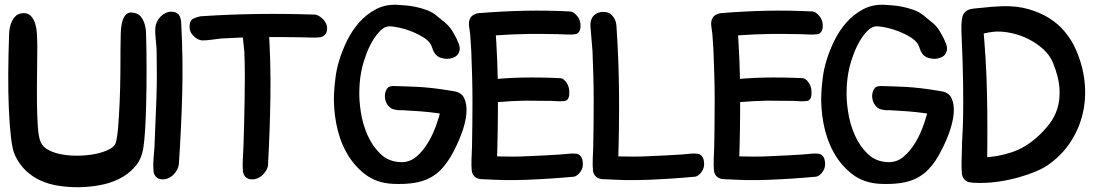

<svg xmlns="http://www.w3.org/2000/svg" viewBox="-20 -750 4577 803"><path d="M69 -694Q92 -698 105.5 -686.5Q119 -675 126 -654.5Q133 -634 134.5 -606.5Q136 -579 136 -550Q136 -502 135 -442.5Q134 -383 134.5 -326Q135 -269 138 -223Q141 -177 150 -156Q159 -135 184 -122Q209 -109 242.5 -103.5Q276 -98 312.5 -99Q349 -100 380.5 -106.5Q412 -113 435 -124.5Q458 -136 463 -150Q470 -169 474 -217.5Q478 -266 480.5 -325Q483 -384 483.5 -444.5Q484 -505 484 -549Q484 -581 485 -610Q486 -639 491.5 -660Q497 -681 509.5 -691.5Q522 -702 546 -695Q560 -691 568.5 -681Q577 -671 582 -658Q587 -645 589 -631Q591 -617 591 -605Q593 -532 593 -458.5Q593 -385 591.5 -321.5Q590 -258 587 -209Q584 -160 580 -135Q573 -85 544.5 -52.5Q516 -20 476.5 -1Q437 18 391.5 25.5Q346 33 305 33Q262 33 222 26.5Q182 20 148.5 4.5Q115 -11 88 -36.5Q61 -62 43 -100Q32 -123 26 -174.5Q20 -226 17 -294.5Q14 -363 14.5 -443Q15 -523 18 -604Q18 -619 21 -634Q24 -649 30 -661.5Q36 -674 45.5 -683Q55 -692 69 -694Z M657 0Q671 1 683.5 -4.5Q696 -10 705.5 -19.5Q715 -29 721 -40.5Q727 -52 728 -63Q738 -209 742 -355.5Q746 -502 738 -649Q738 -658 736.5 -666.5Q735 -675 731.5 -682.5Q728 -690 720.5 -695Q713 -700 700 -701Q687 -702 674.5 -696.5Q662 -691 652.5 -681.5Q643 -672 637 -660Q631 -648 630 -637Q628 -614 631 -588.5Q634 -563 635 -540Q636 -488 636 -436.5Q636 -385 634 -333Q632 -283 630 -234Q628 -185 626 -134Q624 -111 622 -84Q620 -57 622 -35Q623 -21 632 -11Q641 -1 657 0Z M1031 0Q1045 1 1057.5 -4.5Q1070 -10 1079.5 -19.5Q1089 -29 1095 -40.5Q1101 -52 1101 -62Q1109 -207 1111 -351Q1113 -495 1103 -641Q1102 -658 1096.5 -663.5Q1091 -669 1065 -671Q1038 -673 1017.5 -662Q997 -651 995 -629Q994 -606 997 -581Q1000 -556 1002 -533Q1004 -482 1004 -431Q1004 -380 1003 -329Q1002 -280 1001 -231Q1000 -182 998 -132Q997 -110 995.5 -83Q994 -56 996 -35Q997 -21 1006 -11Q1015 -1 1031 0ZM1348 -627Q1349 -639 1344 -650.5Q1339 -662 1331 -670Q1323 -678 1313.5 -683.5Q1304 -689 1295 -689Q1175 -693 1058.5 -691.5Q942 -690 820 -682Q806 -680 790 -673Q774 -666 773 -643Q771 -618 789 -600Q807 -582 826 -581Q845 -581 865.5 -584Q886 -587 905 -589Q948 -591 990 -593Q1032 -595 1075 -595Q1116 -595 1156 -595Q1196 -595 1238 -594Q1257 -594 1279.5 -593Q1302 -592 1319 -594Q1331 -596 1339 -604.5Q1347 -613 1348 -627Z M1865 -95Q1847 -65 1826 -42.5Q1805 -20 1777 -5.5Q1749 9 1712 15Q1675 21 1625 19Q1555 16 1506.5 -21.5Q1458 -59 1428 -114Q1398 -169 1386 -234.5Q1374 -300 1377 -360Q1379 -395 1383.5 -428.5Q1388 -462 1398 -495Q1410 -536 1431 -579Q1452 -622 1482 -656Q1512 -690 1551.5 -711Q1591 -732 1639 -730Q1654 -729 1674.5 -727.5Q1695 -726 1717 -721.5Q1739 -717 1762 -709Q1785 -701 1804 -686Q1822 -672 1843 -654Q1864 -636 1876 -613Q1890 -590 1898.5 -567.5Q1907 -545 1899 -530Q1894 -519 1884 -513Q1874 -507 1862 -505Q1850 -503 1837.5 -505Q1825 -507 1816 -511Q1808 -516 1803.5 -520.5Q1799 -525 1794 -534Q1790 -542 1787.5 -550.5Q1785 -559 1780 -567Q1770 -582 1749 -595Q1728 -608 1703 -618Q1678 -628 1653.5 -633.5Q1629 -639 1612 -640Q1590 -641 1571 -622Q1552 -603 1536.5 -576Q1521 -549 1510.5 -519.5Q1500 -490 1495 -470Q1484 -423 1483 -376Q1481 -334 1489 -282Q1497 -230 1517.5 -184Q1538 -138 1571.5 -106Q1605 -74 1654 -72Q1692 -70 1721 -94.5Q1750 -119 1772 -156.5Q1794 -194 1808.5 -238.5Q1823 -283 1832 -320Q1834 -327 1819 -335Q1804 -343 1786.5 -350.5Q1769 -358 1755.5 -364Q1742 -370 1746 -373Q1750 -376 1778.5 -375.5Q1807 -375 1873 -369Q1909 -366 1921.5 -339.5Q1934 -313 1930.5 -274Q1927 -235 1909 -187.5Q1891 -140 1865 -95ZM1917 -270Q1916 -260 1904.5 -259Q1893 -258 1876 -261.5Q1859 -265 1840.5 -270Q1822 -275 1808 -277Q1770 -282 1736.5 -284.5Q1703 -287 1666 -289Q1658 -289 1650.5 -289Q1643 -289 1634 -291Q1620 -293 1611 -300.5Q1602 -308 1597 -317.5Q1592 -327 1590.5 -337.5Q1589 -348 1590 -355Q1592 -371 1600.5 -381.5Q1609 -392 1635 -390Q1661 -389 1682.5 -388.5Q1704 -388 1731 -386.5Q1758 -385 1793.5 -381Q1829 -377 1881 -368Q1893 -366 1900.5 -352.5Q1908 -339 1911.5 -323Q1915 -307 1916 -291.5Q1917 -276 1917 -270Z M2361 -361Q2362 -386 2349.5 -404Q2337 -422 2325 -423Q2243 -427 2161.5 -425.5Q2080 -424 1998 -413Q1989 -411 1980 -405Q1971 -399 1970 -376Q1970 -352 1982.5 -334Q1995 -316 2008 -315Q2021 -314 2034.5 -317.5Q2048 -321 2062 -323Q2119 -328 2177 -329Q2205 -329 2232 -328.5Q2259 -328 2288 -328Q2300 -327 2315.5 -326.5Q2331 -326 2343 -328Q2351 -329 2356 -337.5Q2361 -346 2361 -361ZM1989 -1Q2029 2 2044.5 -3Q2060 -8 2063 -18Q2066 -28 2062 -40.5Q2058 -53 2058 -63Q2063 -209 2062.5 -353.5Q2062 -498 2051 -644Q2051 -650 2057 -656.5Q2063 -663 2069.5 -670Q2076 -677 2080.5 -682.5Q2085 -688 2080.5 -692Q2076 -696 2060 -697.5Q2044 -699 2010 -697Q1997 -696 1983 -694.5Q1969 -693 1959 -687Q1949 -681 1944 -668Q1939 -655 1943 -632Q1947 -609 1948 -584Q1949 -559 1951 -536Q1953 -484 1954.5 -433Q1956 -382 1956 -331Q1956 -281 1955.5 -232.5Q1955 -184 1954 -134Q1953 -111 1952 -84Q1951 -57 1953 -36Q1955 -22 1964 -12.5Q1973 -3 1989 -1ZM2408 -640Q2409 -665 2394 -683Q2379 -701 2365 -702Q2268 -707 2174 -705Q2080 -703 1982 -695Q1971 -694 1958 -686.5Q1945 -679 1944 -656Q1943 -631 1958 -613Q1973 -595 1988 -594Q2004 -593 2020.5 -596.5Q2037 -600 2052 -602Q2122 -607 2189 -608Q2221 -608 2254 -608Q2287 -608 2320 -607Q2335 -606 2353.5 -605.5Q2372 -605 2386 -607Q2395 -608 2401.5 -617Q2408 -626 2408 -640ZM2417 -75Q2415 -90 2407.5 -98Q2400 -106 2391 -107Q2376 -109 2358 -107Q2340 -105 2325 -104Q2291 -102 2258 -100Q2225 -98 2192 -97Q2157 -95 2123 -95Q2089 -95 2054 -96Q2038 -97 2021 -99.5Q2004 -102 1989 -100Q1974 -99 1962 -88Q1950 -77 1954 -52Q1957 -29 1966 -15.5Q1975 -2 1986 -2Q2082 6 2182.5 2Q2283 -2 2380 -11Q2394 -13 2407.5 -31.5Q2421 -50 2417 -75Z M2496 -1Q2536 2 2551.5 -3Q2567 -8 2570 -18Q2573 -28 2569 -40.5Q2565 -53 2565 -63Q2570 -209 2569 -353.5Q2568 -498 2558 -644Q2556 -668 2540.5 -685Q2525 -702 2499 -700Q2491 -700 2481.5 -696.5Q2472 -693 2464 -685.5Q2456 -678 2452 -665Q2448 -652 2450 -632Q2452 -609 2454 -584Q2456 -559 2458 -536Q2460 -484 2461.5 -433Q2463 -382 2463 -331Q2463 -281 2462.5 -232.5Q2462 -184 2461 -134Q2460 -111 2459 -84Q2458 -57 2460 -36Q2462 -22 2471 -12.5Q2480 -3 2496 -1ZM2924 -75Q2922 -90 2914.5 -98Q2907 -106 2898 -107Q2883 -109 2865 -107Q2847 -105 2832 -104Q2798 -102 2765 -100Q2732 -98 2699 -97Q2664 -95 2630 -95Q2596 -95 2561 -96Q2545 -97 2528 -99.5Q2511 -102 2496 -100Q2481 -99 2469 -88Q2457 -77 2461 -52Q2464 -29 2473 -15.5Q2482 -2 2493 -2Q2589 6 2689.5 2Q2790 -2 2887 -11Q2901 -13 2914.5 -31.5Q2928 -50 2924 -75Z M3374 -361Q3375 -386 3362.5 -404Q3350 -422 3338 -423Q3256 -427 3174.5 -425.5Q3093 -424 3011 -413Q3002 -411 2993 -405Q2984 -399 2983 -376Q2983 -352 2995.5 -334Q3008 -316 3021 -315Q3034 -314 3047.5 -317.5Q3061 -321 3075 -323Q3132 -328 3190 -329Q3218 -329 3245 -328.5Q3272 -328 3301 -328Q3313 -327 3328.5 -326.5Q3344 -326 3356 -328Q3364 -329 3369 -337.5Q3374 -346 3374 -361ZM3002 -1Q3042 2 3057.5 -3Q3073 -8 3076 -18Q3079 -28 3075 -40.5Q3071 -53 3071 -63Q3076 -209 3075.5 -353.5Q3075 -498 3064 -644Q3064 -650 3070 -656.5Q3076 -663 3082.5 -670Q3089 -677 3093.5 -682.5Q3098 -688 3093.5 -692Q3089 -696 3073 -697.5Q3057 -699 3023 -697Q3010 -696 2996 -694.5Q2982 -693 2972 -687Q2962 -681 2957 -668Q2952 -655 2956 -632Q2960 -609 2961 -584Q2962 -559 2964 -536Q2966 -484 2967.5 -433Q2969 -382 2969 -331Q2969 -281 2968.5 -232.5Q2968 -184 2967 -134Q2966 -111 2965 -84Q2964 -57 2966 -36Q2968 -22 2977 -12.5Q2986 -3 3002 -1ZM3421 -640Q3422 -665 3407 -683Q3392 -701 3378 -702Q3281 -707 3187 -705Q3093 -703 2995 -695Q2984 -694 2971 -686.5Q2958 -679 2957 -656Q2956 -631 2971 -613Q2986 -595 3001 -594Q3017 -593 3033.5 -596.5Q3050 -600 3065 -602Q3135 -607 3202 -608Q3234 -608 3267 -608Q3300 -608 3333 -607Q3348 -606 3366.5 -605.5Q3385 -605 3399 -607Q3408 -608 3414.5 -617Q3421 -626 3421 -640ZM3430 -75Q3428 -90 3420.5 -98Q3413 -106 3404 -107Q3389 -109 3371 -107Q3353 -105 3338 -104Q3304 -102 3271 -100Q3238 -98 3205 -97Q3170 -95 3136 -95Q3102 -95 3067 -96Q3051 -97 3034 -99.5Q3017 -102 3002 -100Q2987 -99 2975 -88Q2963 -77 2967 -52Q2970 -29 2979 -15.5Q2988 -2 2999 -2Q3095 6 3195.5 2Q3296 -2 3393 -11Q3407 -13 3420.5 -31.5Q3434 -50 3430 -75Z M3903 -95Q3885 -65 3864 -42.5Q3843 -20 3815 -5.5Q3787 9 3750 15Q3713 21 3663 19Q3593 16 3544.5 -21.5Q3496 -59 3466 -114Q3436 -169 3424 -234.5Q3412 -300 3415 -360Q3417 -395 3421.5 -428.5Q3426 -462 3436 -495Q3448 -536 3469 -579Q3490 -622 3520 -656Q3550 -690 3589.5 -711Q3629 -732 3677 -730Q3692 -729 3712.5 -727.5Q3733 -726 3755 -721.5Q3777 -717 3800 -709Q3823 -701 3842 -686Q3860 -672 3881 -654Q3902 -636 3914 -613Q3928 -590 3936.5 -567.5Q3945 -545 3937 -530Q3932 -519 3922 -513Q3912 -507 3900 -505Q3888 -503 3875.5 -505Q3863 -507 3854 -511Q3846 -516 3841.5 -520.5Q3837 -525 3832 -534Q3828 -542 3825.5 -550.5Q3823 -559 3818 -567Q3808 -582 3787 -595Q3766 -608 3741 -618Q3716 -628 3691.5 -633.5Q3667 -639 3650 -640Q3628 -641 3609 -622Q3590 -603 3574.5 -576Q3559 -549 3548.5 -519.5Q3538 -490 3533 -470Q3522 -423 3521 -376Q3519 -334 3527 -282Q3535 -230 3555.5 -184Q3576 -138 3609.5 -106Q3643 -74 3692 -72Q3730 -70 3759 -94.5Q3788 -119 3810 -156.5Q3832 -194 3846.5 -238.5Q3861 -283 3870 -320Q3872 -327 3857 -335Q3842 -343 3824.5 -350.5Q3807 -358 3793.5 -364Q3780 -370 3784 -373Q3788 -376 3816.5 -375.5Q3845 -375 3911 -369Q3947 -366 3959.5 -339.5Q3972 -313 3968.5 -274Q3965 -235 3947 -187.5Q3929 -140 3903 -95ZM3955 -270Q3954 -260 3942.5 -259Q3931 -258 3914 -261.5Q3897 -265 3878.5 -270Q3860 -275 3846 -277Q3808 -282 3774.5 -284.5Q3741 -287 3704 -289Q3696 -289 3688.5 -289Q3681 -289 3672 -291Q3658 -293 3649 -300.5Q3640 -308 3635 -317.5Q3630 -327 3628.5 -337.5Q3627 -348 3628 -355Q3630 -371 3638.5 -381.5Q3647 -392 3673 -390Q3699 -389 3720.5 -388.5Q3742 -388 3769 -386.5Q3796 -385 3831.5 -381Q3867 -377 3919 -368Q3931 -366 3938.5 -352.5Q3946 -339 3949.5 -323Q3953 -307 3954 -291.5Q3955 -276 3955 -270Z M4040 13Q4054 14 4066 8.5Q4078 3 4087.5 -7Q4097 -17 4102.5 -29Q4108 -41 4108 -52Q4111 -203 4108 -353.5Q4105 -504 4090 -656Q4090 -662 4096 -669Q4102 -676 4108.5 -683Q4115 -690 4119.5 -696.5Q4124 -703 4119.5 -707Q4115 -711 4099 -712.5Q4083 -714 4049 -712Q4022 -711 4010.5 -692.5Q3999 -674 4001 -618Q4007 -485 4008 -400.5Q4009 -316 4008 -263.5Q4007 -211 4005 -181Q4003 -151 4003 -125Q4002 -102 4001.5 -74Q4001 -46 4003 -23Q4005 -9 4014.5 1.5Q4024 12 4040 13ZM4085 15Q4119 15 4159.5 9Q4200 3 4239.5 -8Q4279 -19 4314.5 -34Q4350 -49 4374 -68Q4430 -110 4464.5 -167.5Q4499 -225 4511.5 -290Q4524 -355 4514 -424.5Q4504 -494 4471 -561Q4456 -590 4431 -620Q4406 -650 4369 -673.5Q4332 -697 4282.5 -711.5Q4233 -726 4171 -724Q4146 -723 4127.5 -721.5Q4109 -720 4092 -718Q4072 -716 4055.5 -714.5Q4039 -713 4030 -709Q4012 -701 4012.5 -683.5Q4013 -666 4014 -645Q4014 -638 4016.5 -629Q4019 -620 4023 -612.5Q4027 -605 4033 -600.5Q4039 -596 4047 -596Q4055 -597 4063.5 -600.5Q4072 -604 4080 -607Q4097 -611 4113.5 -614Q4130 -617 4147 -618Q4177 -619 4213 -611Q4249 -603 4282.5 -586Q4316 -569 4343.5 -544Q4371 -519 4384 -487Q4408 -428 4411 -381Q4414 -334 4402.5 -297Q4391 -260 4368 -230.5Q4345 -201 4318 -177Q4267 -131 4209 -112.5Q4151 -94 4100 -92H4099Q4085 -92 4068.5 -91Q4052 -90 4044 -90Q4024 -90 4013 -75.5Q4002 -61 4004 -41Q4004 -29 4005 -22.5Q4006 -16 4008 -11Q4010 -6 4013.5 -2.5Q4017 1 4024 7Q4027 10 4035.5 12Q4044 14 4053.5 14.5Q4063 15 4072 15Q4081 15 4085 15Z"/></svg>

Font: Balpaq
Style: Regular
Weight: 400
Designer: Abay Emes
Version: Version 1.000